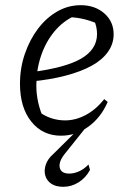

<svg xmlns="http://www.w3.org/2000/svg" viewBox="-20 -514 490 740"><path d="M215 9Q144 9 100.5 -45.5Q57 -100 57 -191Q57 -252 76 -307Q95 -362 127 -404Q159 -446 201 -470Q243 -494 291 -494Q346 -494 382 -462.5Q418 -431 418 -382Q418 -345 396 -314Q374 -283 333 -260.5Q292 -238 233 -222.5Q174 -207 101 -200V-236Q233 -253 293.5 -288.5Q354 -324 354 -383Q354 -412 341 -440L364 -419Q336 -432 306.5 -439.5Q277 -447 245 -448L270 -454Q223 -433 189.5 -392.5Q156 -352 138 -298.5Q120 -245 120 -184Q120 -151 127.5 -118Q135 -85 149 -55L133 -81Q156 -65 180.5 -57.5Q205 -50 231 -50Q271 -50 310 -70.5Q349 -91 382 -132L395 -121Q369 -61 321 -26Q273 9 215 9ZM224 206Q195 206 177.5 194Q160 182 154.5 162.5Q149 143 156.5 120.5Q164 98 186 79L285 -19H308L228 81Q205 111 210.5 133Q216 155 247 155Q266 155 285.5 146Q305 137 321 120L327 141Q310 172 282.5 189Q255 206 224 206Z"/></svg>

Font: Piazzolla Thin Light
Style: Italic
Weight: 300
Italic angle: -11.3°
Version: Version 2.005